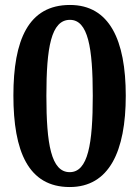

<svg xmlns="http://www.w3.org/2000/svg" viewBox="-20 -744 561 774"><path d="M261 10C420 10 487 -134 487 -358C487 -583 421 -724 262 -724C94 -724 34 -582 34 -359C34 -134 94 10 261 10ZM261 -50C186 -50 167 -164 167 -358C167 -552 186 -664 262 -664C335 -664 354 -552 354 -358C354 -164 335 -50 261 -50Z"/></svg>

Font: Noto Serif Bengali SemiCondensed
Style: Bold
Weight: 700
Width: 4
Designer: Juan Bruce, Universal Thirst, Indian Type Foundry and the Monotype Design Team.
Foundry: Monotype Imaging Inc.
Version: Version 2.003